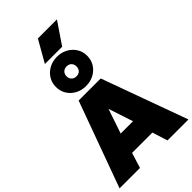

<svg xmlns="http://www.w3.org/2000/svg" viewBox="-366 -1368 1476 1476"><g transform="rotate(-45 372.5 -629.5)"><path d="M-1.5 0 253.5 -700H493.5L747.5 0H519.5L480.5 -125H259.5L220.5 0ZM302.5 -292H436.5L370.5 -492ZM373.5 -738Q325.5 -738 287 -758.5Q248.5 -779 226 -815Q203.5 -851 203.5 -897Q203.5 -942.5 226 -978.5Q248.5 -1014.5 287 -1035.2Q325.5 -1056 373.5 -1056Q421 -1056 459.5 -1035.2Q498 -1014.5 520.8 -978.5Q543.5 -942.5 543.5 -897Q543.5 -851 520.8 -815Q498 -779 459.5 -758.5Q421 -738 373.5 -738ZM373.5 -843Q398.5 -843 413 -858Q427.5 -873 427.5 -897Q427.5 -921 413 -936Q398.5 -951 373.5 -951Q349 -951 334.2 -936Q319.5 -921 319.5 -897Q319.5 -873 334.2 -858Q349 -843 373.5 -843ZM268.5 -1082 369.5 -1259H576.5L456.5 -1082Z"/></g></svg>

Font: Geologica Roman Black
Style: Regular
Weight: 900
Designer: Sindre Bremnes, Frode Helland
Foundry: Monokrom Skriftforlag AS
Version: Version 1.010;gftools[0.9.28]